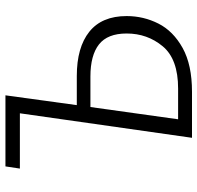

<svg xmlns="http://www.w3.org/2000/svg" viewBox="-30 -695 725 705"><g transform="rotate(-90 332.5 -342.5)"><path d="M626 -240Q626 -178 598.5 -123.5Q571 -69 509 -34.5Q447 0 348 0H179L269 -632H66L74 -685H335L299 -423H406Q511 -423 568.5 -377Q626 -331 626 -240ZM562 -240Q562 -310 522 -341.5Q482 -373 404 -373H292L247 -51H360Q468 -51 515 -107.5Q562 -164 562 -240Z"/></g></svg>

Font: Fira Sans Light
Style: Italic
Weight: 300
Italic angle: -8°
Designer: bBox Type GmbH & Carrois Corporate GbR & Edenspiekermann AG
Foundry: bBox Type GmbH & Carrois Corporate GbR & Edenspiekermann AG
Version: Version 4.301